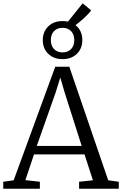

<svg xmlns="http://www.w3.org/2000/svg" viewBox="-23 -1160 750 1180"><path d="M61 -52 316.5 -750H403L642 -52L707 -43V0H463V-43L548 -52L496.5 -211H186L133 -53L222 -43V0H-3V-43ZM479 -263 373 -596 347.5 -683.5 319.5 -593 203 -263ZM361.5 -796.5Q307.5 -796.5 273.8 -829Q240 -861.5 240 -913.5Q240 -965.5 273.8 -998Q307.5 -1030.5 361.5 -1030.5Q380 -1030.5 394.5 -1027L485 -1139.5L537 -1096.5Q530.5 -1086 514.8 -1069.8Q499 -1053.5 479.2 -1036.2Q459.5 -1019 441 -1005.5Q483 -972 483 -913.5Q483 -861.5 449.2 -829Q415.5 -796.5 361.5 -796.5ZM361.5 -838Q394 -838 413.8 -858.2Q433.5 -878.5 433.5 -913.5Q433.5 -948.5 413.8 -968.8Q394 -989 361.5 -989Q329 -989 309.2 -968.8Q289.5 -948.5 289.5 -913.5Q289.5 -878.5 309.2 -858.2Q329 -838 361.5 -838Z"/></svg>

Font: Merriweather Light
Style: Regular
Weight: 300
Version: Version 2.100